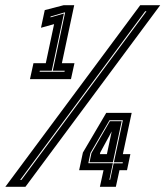

<svg xmlns="http://www.w3.org/2000/svg" viewBox="-64 -720 637 740"><path d="M51.5 -415 65 -476.5H112.5L144.5 -627L94 -613L108.5 -681L181.5 -700H222L174.5 -476.5H223L209.5 -415ZM88.5 -443.5H184.5L185.5 -447.5H139.5L187 -672H184L131 -656.5L130.5 -653L182.5 -668L135.5 -447.5H89.5ZM-43.5 0 476.5 -700H553.5L34 0ZM13.5 -26.5H18.5L500.5 -676.5H495.5ZM321 0 335 -64H241L255.5 -132L345.5 -285H443.5L409.5 -126H438.5L425.5 -64H396.5L382.5 0ZM321 -126H348L367.5 -218H369L322.5 -132.5ZM357.5 -27H360.5L374 -90.5H408.5L409.5 -94.5H375L409.5 -256.5H358L284.5 -130.5L276.5 -91H371ZM281 -94.5 288.5 -130 359.5 -253H405L371 -94.5Z"/></svg>

Font: Tourney Thin ExtraBold
Style: Italic
Weight: 800
Italic angle: -12°
Version: Version 1.015